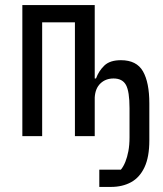

<svg xmlns="http://www.w3.org/2000/svg" viewBox="-20 -536 640 756"><path d="M371 132H456Q466 120 473.5 101.5Q481 83 485.5 59Q490 35 490 5V-110Q490 -176 476 -201.5Q462 -227 427 -227Q396 -227 375.5 -207.5Q355 -188 353 -152V0H275V-448H146V0H68V-516H353V-227H358Q369 -257 391 -278Q413 -299 456 -299Q518 -299 543 -255Q568 -211 568 -129V17Q568 82 549 122.5Q530 163 496 181.5Q462 200 417 200H371Z"/></svg>

Font: Lilex
Style: Regular
Weight: 400
Monospace: yes
Designer: Mike Abbink, Paul van der Laan, Pieter van Rosmalen, Mikhael Khrustik
Foundry: Mikhael Khrustik
Version: Version 2.510